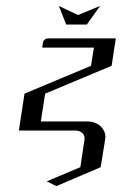

<svg xmlns="http://www.w3.org/2000/svg" viewBox="-20 -442 412 650"><path d="M43.9 0 63 -125 288.1 -219.2 297.9 -280.8H123L125 -295.9Q127.9 -312 145 -312H372.1L357.9 -219.2L132.8 -125L118.2 -30.8H275.9Q304.2 -30.8 321.8 -13.2Q336.9 2 336.9 22Q336.9 24.9 335.9 30.8L320.8 124L170.9 188L138.2 171.9L252 124L266.1 30.8Q268.1 17.6 258.8 8.8Q250 0 235.8 0ZM179.2 -421.9 244.1 -391.1 318.8 -421.9 273.9 -358.9H204.1Z"/></svg>

Font: Hhenum
Style: Italic
Weight: 400
Designer: T. Christopher White
Version: Version 1.0